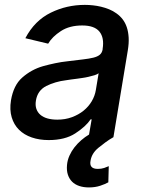

<svg xmlns="http://www.w3.org/2000/svg" viewBox="-20 -573 609 802"><path d="M25.9 -154.1Q31.2 -185.4 42.8 -209Q54.3 -232.6 72.8 -248.9Q111.2 -282.7 159.4 -296.5Q185 -303.6 210.4 -308.9Q235.8 -314.3 262.4 -317.1Q299.7 -321.7 326.2 -324.8Q352.6 -327.8 370.2 -332.2Q387.8 -336.6 397 -344.5Q406.2 -352.3 408.7 -366.5V-369Q416.2 -415.1 395.4 -440.9Q374.6 -466.6 323.5 -466.6Q270.2 -466.6 234.4 -443.2Q198.2 -419.7 181.1 -390.6L85.9 -413.4Q124.6 -487.2 192.5 -520.2Q258.5 -552.6 334.5 -552.6Q350.5 -552.6 367.7 -550.8Q384.9 -549 402.2 -544.9Q419.4 -540.8 435.9 -534.1Q452.4 -527.3 466.6 -517Q481.2 -506.7 492.2 -492.5Q503.2 -478.3 509.6 -459.3Q516 -440.3 517.4 -416.2Q518.8 -392 513.8 -362.2L453.8 0Q435.7 10.3 420.3 21.7Q404.8 33 391 44.4Q363.3 67.1 358.3 97.7Q351.2 132.5 388.5 132.5Q403.4 132.5 415 128.6Q426.5 124.6 434.3 121.1L432.5 188.6Q419.4 196 398.6 202.9Q377.8 209.9 351.2 209.9Q328.8 209.9 310.9 203.8Q293 197.8 281.1 185.9Q269.2 174 263.5 156.6Q257.8 139.2 259.9 116.1Q261.7 95.9 270.1 77.2Q278.4 58.6 291 42.4Q303.6 26.3 319.4 12.6Q335.2 -1.1 351.9 -11L362.9 -74.6H358.7Q338.4 -44.4 294.7 -16Q251.8 12.1 183.2 12.1Q144.5 12.1 112.6 1.1Q80.6 -9.9 59.3 -31.1Q38 -52.2 28.8 -83.3Q19.5 -114.3 25.9 -154.1ZM219.5 -73.2Q252.5 -73.2 280.4 -83.5Q308.2 -93.8 329.2 -110.8Q350.1 -127.8 363.3 -150.2Q376.4 -172.6 380.3 -196.7L392 -267Q386.4 -262.4 374.5 -258.7Q362.6 -255 349.1 -252Q335.6 -248.9 322.8 -247.2Q310 -245.4 302.6 -244.3Q287.6 -242.5 276.5 -240.9Q265.3 -239.3 256.4 -237.9Q233 -235.1 212.4 -229Q191.8 -223 173.3 -213.8Q136.7 -195 130 -152.7Q126.8 -133.2 131.9 -118.3Q137.1 -103.3 149 -93.2Q160.9 -83.1 179 -78.1Q197.1 -73.2 219.5 -73.2Z"/></svg>

Font: Inter P Medium
Style: Italic
Weight: 500
Italic angle: 9.39999°
Designer: Rasmus Andersson
Foundry: rsms
Version: Version 3.018;git-588b23468